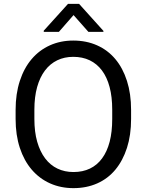

<svg xmlns="http://www.w3.org/2000/svg" viewBox="-20 -949 748 979"><path d="M648.4 -342.3Q648.4 -260.3 627.4 -195.1Q606.4 -129.9 568.4 -84Q530.3 -38.1 475.8 -13.9Q421.4 10.3 354.5 10.3Q289.6 10.3 235.4 -13.9Q181.2 -38.1 141.8 -84Q102.5 -129.9 81.1 -195.1Q59.6 -260.3 59.6 -342.3V-388.7Q59.6 -470.7 81.1 -536.4Q102.5 -602.1 141.4 -647.7Q180.2 -693.4 234.4 -717.8Q288.6 -742.2 353.5 -742.2Q420.4 -742.2 475.1 -717.8Q529.8 -693.4 568.1 -647.7Q606.4 -602.1 627.4 -536.4Q648.4 -470.7 648.4 -388.7ZM552.2 -389.6Q552.2 -455.1 538.8 -505.4Q525.4 -555.7 499.8 -589.8Q474.1 -624 437.3 -641.6Q400.4 -659.2 353.5 -659.2Q308.6 -659.2 272 -641.6Q235.4 -624 209.5 -589.8Q183.6 -555.7 169.4 -505.4Q155.3 -455.1 155.3 -389.6V-342.3Q155.3 -276.4 169.7 -226.1Q184.1 -175.8 210.2 -141.4Q236.3 -106.9 272.9 -89.4Q309.6 -71.8 354.5 -71.8Q401.9 -71.8 438.5 -89.4Q475.1 -106.9 500.5 -141.4Q525.9 -175.8 539.1 -226.1Q552.2 -276.4 552.2 -342.3ZM507.3 -791.5V-786.6H430.7L355 -872.1L280.3 -786.6H203.1V-792.5L326.7 -929.2H383.3Z"/></svg>

Font: Roboto2
Style: Regular
Weight: 400
Designer: Google
Foundry: Google
Version: Version 2.000981-w3; 2014; ttfautohint (v1.1) -l 5 -r 24 -G 